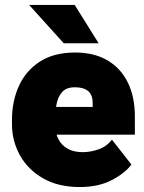

<svg xmlns="http://www.w3.org/2000/svg" viewBox="-20 -752 588 782"><path d="M304.7 9.8Q216.8 9.8 155 -25.9Q93.3 -61.5 61 -119.9Q28.8 -178.2 28.8 -246.1V-264.2Q28.8 -339.8 57.1 -402.1Q85.4 -464.4 142.6 -501.2Q199.7 -538.1 286.1 -538.1Q362.8 -538.1 417 -506.6Q471.2 -475.1 500.2 -416.7Q529.3 -358.4 529.3 -277.3V-203.6H94.7V-316.4H357.4V-330.6Q357.9 -353.5 349.6 -368.2Q341.3 -382.8 325 -389.6Q308.6 -396.5 284.7 -396.5Q250.5 -396.5 233.4 -377.4Q216.3 -358.4 210.4 -328.4Q204.6 -298.3 204.6 -264.2V-246.1Q204.6 -210.9 217.8 -185.3Q231 -159.7 256.1 -146Q281.2 -132.3 316.4 -132.3Q348.6 -132.3 381.1 -143.6Q413.6 -154.8 436 -183.1L515.1 -82Q490.7 -47.9 436.3 -19Q381.8 9.8 304.7 9.8ZM381.8 -575.7H239.7L98.6 -731.9H284.2Z"/></svg>

Font: Heebo Black
Style: Regular
Weight: 900
Designer: Oded Ezer
Foundry: Ezer Type House
Version: Version 3.100